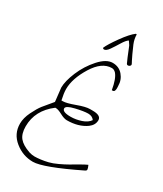

<svg xmlns="http://www.w3.org/2000/svg" viewBox="-228 -1017 935 1101"><g transform="rotate(30 239.5 -466.0)"><path d="M336.9 -425.8Q392.6 -425.8 392.6 -394Q392.6 -362.3 362.3 -339.8Q311.5 -303.7 235.4 -303.7Q216.8 -303.7 189.5 -318.4Q162.1 -333 147.5 -333H142.6Q48.8 -261.7 48.8 -156.2Q48.8 -107.4 70.3 -81.1Q91.8 -54.7 142.6 -37.1Q162.1 -31.2 178.7 -31.2Q195.3 -31.2 218.8 -34.2Q242.2 -37.1 266.1 -43Q290 -48.8 321.3 -63.5Q352.5 -78.1 373.5 -90.3Q394.5 -102.5 422.9 -119.1Q451.2 -135.7 470.7 -144.5Q479.5 -125 479.5 -117.7Q479.5 -110.4 470.7 -106.4Q252.9 0 186 0Q119.1 0 65.9 -43Q12.7 -85.9 12.7 -153.3Q12.7 -190.4 33.2 -232.4Q53.7 -274.4 71.3 -296.9Q88.9 -319.3 124 -360.4V-364.3L114.3 -450.2Q114.3 -493.2 140.6 -556.2Q167 -619.1 212.4 -669.9Q257.8 -720.7 299.8 -720.7Q341.8 -720.7 367.2 -690.9Q392.6 -661.1 392.6 -621.1Q392.6 -620.1 393.1 -613.3Q393.6 -606.4 393.1 -602.5Q392.6 -598.6 391.6 -593.8Q389.6 -582 377.9 -582H373Q361.3 -651.4 337.9 -678.7Q325.2 -692.4 310.5 -692.4Q245.1 -692.4 193.8 -609.4Q142.6 -526.4 142.6 -457Q142.6 -429.7 152.3 -386.7H161.1Q184.6 -386.7 237.8 -406.2Q291 -425.8 318.4 -425.8Q328.1 -425.8 336.9 -425.8ZM188.5 -355.5Q188.5 -332 244.1 -332Q278.3 -332 313.5 -343.8Q348.6 -355.5 364.3 -378.9Q350.6 -398.4 323.2 -398.4Q295.9 -398.4 242.2 -385.7Q188.5 -373 188.5 -355.5ZM331.1 -931.6Q332 -930.7 334 -930.7H336.9Q336.9 -900.4 349.1 -871.1Q361.3 -841.8 372.1 -819.3L388.7 -785.2Q397.5 -769.5 397.5 -767.6V-766.6L398.4 -764.6Q398.4 -759.8 393.1 -755.4Q387.7 -751 381.3 -751Q375 -751 372.1 -756.8Q362.3 -776.4 331.1 -854.5L315.4 -877.9Q300.8 -869.1 282.7 -839.4Q264.6 -809.6 248 -785.6Q231.4 -761.7 216.8 -761.7Q210.9 -761.7 208 -767.6Q219.7 -795.9 260.7 -853Q301.8 -910.2 331.1 -931.6Z"/></g></svg>

Font: Dawning of a New Day
Style: Regular
Weight: 400
Designer: Kimberly Geswein
Foundry: Kimberly Geswein
Version: Version 1.002 2010